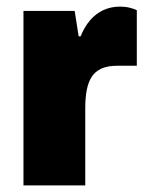

<svg xmlns="http://www.w3.org/2000/svg" viewBox="-20 -561 435 581"><path d="M51 0V-528H206L218 -451H224Q235 -479 252.5 -499.5Q270 -520 293 -530.5Q316 -541 343 -541Q359 -541 373 -537.5Q387 -534 394 -530V-362H334Q306 -362 287 -353.5Q268 -345 257.5 -328.5Q247 -312 242.5 -288.5Q238 -265 238 -235V0Z"/></svg>

Font: Archivo SemiCondensed Black
Style: Regular
Weight: 900
Width: 4
Designer: Hector Gatti
Foundry: Omnibus-Type
Version: Version 2.001